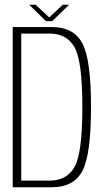

<svg xmlns="http://www.w3.org/2000/svg" viewBox="-20 -789 442 809"><path d="M33.5 0V-675H199Q290 -675 326.8 -607Q363.5 -539 363.5 -337.5Q363.5 -136 326.8 -68Q290 0 199 0ZM69.5 -28H190Q261.5 -28 294.2 -85.8Q327 -143.5 327 -337.5Q327 -531.5 294.2 -589.5Q261.5 -647.5 190 -647.5H69.5ZM173.5 -700 103 -769H130L187.5 -715.5L244.5 -769H271L200 -700Z"/></svg>

Font: Anybody ExtraLight
Style: Regular
Weight: 200
Designer: Tyler Finck
Foundry: Etcetera Type Company
Version: Version 1.010; ttfautohint (v1.8.3) -l 8 -r 50 -G 200 -x 14 